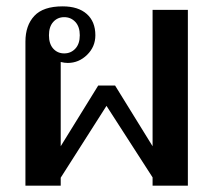

<svg xmlns="http://www.w3.org/2000/svg" viewBox="-20 -584 671 604"><path d="M60 -453Q60 -504 88 -534Q116 -564 177 -564Q226 -564 253 -540Q280 -516 280 -473Q280 -437 254 -411.5Q228 -386 193 -386Q183 -386 171 -389V-124L289 -315H342L460 -124V-553H571V0H460V-26L315 -251L171 -25V0H60ZM231 -473Q231 -500 217 -515Q203 -530 182 -530Q161 -530 147.5 -515Q134 -500 134 -473Q134 -446 147.5 -431Q161 -416 182 -416Q203 -416 217 -431Q231 -446 231 -473Z"/></svg>

Font: Trirong Medium
Style: Regular
Weight: 500
Designer: Katatrad Team
Foundry: CadsonDemak
Version: Version 1.001